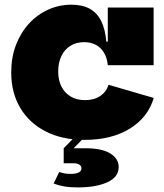

<svg xmlns="http://www.w3.org/2000/svg" viewBox="-20 -598 715 838"><path d="M349 12.5Q251 12.5 179 -24.5Q107 -61.5 68 -127.8Q29 -194 29 -281.5Q29 -348 49.8 -402Q70.5 -456 107 -495.5Q143.5 -535 191 -556.2Q238.5 -577.5 291.5 -577.5Q340 -577.5 372.2 -559.5Q404.5 -541.5 422 -505.5Q439.5 -469.5 444 -416.5H485.5L450.5 -313.5Q447.5 -345 434 -367.8Q420.5 -390.5 398.5 -402.2Q376.5 -414 347 -414Q313 -414 287.5 -398.2Q262 -382.5 248 -353.5Q234 -324.5 234 -286.5Q234 -248 248.2 -220Q262.5 -192 288.8 -176.5Q315 -161 351.5 -161Q391 -161 417.8 -179.2Q444.5 -197.5 453.5 -228L651 -170.5Q626 -85.5 546.5 -36.5Q467 12.5 349 12.5ZM450.5 -313.5V-565H650.5V-313.5ZM238.5 152.5Q249 156.5 261.5 158.8Q274 161 288 161Q311.5 161 323.5 154.8Q335.5 148.5 335.5 137Q335.5 126.5 326.2 120.5Q317 114.5 301 114.5H258V49H351Q425.5 49 461.8 72Q498 95 498 131Q498 175 448.5 197.5Q399 220 319 220Q285 220 259.5 215.5Q234 211 214 203ZM346 -41H389.5L301.5 49H258Z"/></svg>

Font: Hepta Slab ExtraBold
Style: Regular
Weight: 800
Designer: Michael LaGattuta
Foundry: Michael LaGattuta
Version: Version 1.102